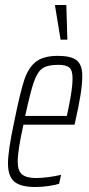

<svg xmlns="http://www.w3.org/2000/svg" viewBox="-20 -742 357 770"><path d="M12 -87Q12 -137 37 -254Q60 -368 76.5 -419Q93 -470 123.5 -494Q154 -518 212 -518Q265 -518 287.5 -500Q310 -482 310 -438Q310 -376 282 -256L279 -242H74Q51 -139 51 -94Q51 -57 68.5 -42.5Q86 -28 125 -28Q148 -28 177 -32Q206 -36 225 -41L217 -5Q202 0 174.5 4Q147 8 122 8Q63 8 37.5 -13.5Q12 -35 12 -87ZM248 -277 254 -305Q271 -386 271 -427Q271 -461 257.5 -471.5Q244 -482 214 -482Q171 -482 150.5 -468Q130 -454 116 -414Q102 -374 81 -277ZM223 -583 201 -717V-722H246L250 -588V-583Z"/></svg>

Font: Saira Ultra Condensed ExLight
Style: Italic
Weight: 200
Width: 1
Italic angle: -12°
Designer: Hector Gatti with collaboration of the Omnibus-Type team
Foundry: Omnibus-Type
Version: Version 1.001; ttfautohint (v1.8)